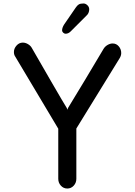

<svg xmlns="http://www.w3.org/2000/svg" viewBox="-20 -1067 777 1104"><path d="M669 -734 419 -328V-39Q419 -16 404 0.5Q389 17 367 17Q345 17 330 0.5Q315 -16 315 -39V-327L68 -741Q60 -752 60 -768Q60 -788 75 -805Q90 -822 111 -822Q126 -822 140.5 -813.5Q155 -805 162 -793Q198 -730 273 -600.5Q348 -471 364 -446L368 -436L371 -446Q407 -504 468 -606Q529 -708 576 -787Q584 -800 598.5 -808.5Q613 -817 628 -817Q649 -817 663 -800.5Q677 -784 677 -762Q677 -748 669 -734ZM337 -892Q337 -907 348 -925L416 -1024Q424 -1036 433 -1041.5Q442 -1047 460 -1047Q472 -1047 482.5 -1037Q493 -1027 493 -1013Q493 -1003 489 -993.5Q485 -984 479 -979L386 -886Q373 -873 357 -873Q350 -873 343.5 -879Q337 -885 337 -892Z"/></svg>

Font: Tsukimi Rounded SemiBold
Style: Regular
Weight: 600
Designer: Takashi Funayama
Foundry: Takashi Funayama
Version: Version 1.032; ttfautohint (v1.8.3)